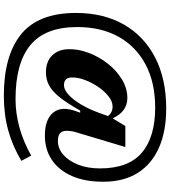

<svg xmlns="http://www.w3.org/2000/svg" viewBox="37 -796 886 1001"><g transform="rotate(90 480.5 -296.0)"><path d="M687.5 -86.5Q622 -86.5 585.8 -112.8Q549.5 -139 548 -186Q547.5 -211.5 559 -245L568 -270.5H557Q518 -201.5 486.8 -162.8Q455.5 -124 425 -108Q394.5 -92 358 -92Q301.5 -92 270 -124Q238.5 -156 237 -208Q235.5 -260.5 256 -314.8Q276.5 -369 312.5 -414.8Q348.5 -460.5 395 -488.5Q441.5 -516.5 491.5 -516.5Q562 -516.5 597.5 -440L637.5 -506H747L672.5 -257Q666.5 -239 664.5 -225.2Q662.5 -211.5 662.5 -200Q663 -175 676 -164.8Q689 -154.5 716 -154.5Q755 -154.5 787.2 -182.5Q819.5 -210.5 839 -260Q858.5 -309.5 858.5 -374Q858.5 -522 776.8 -591.8Q695 -661.5 541.5 -661.5Q411 -661.5 316.8 -611.5Q222.5 -561.5 172 -470.5Q121.5 -379.5 121.5 -255.5Q121.5 -88.5 215.5 -11Q309.5 66.5 497 66.5Q645.5 66.5 792 -15L819 36Q743 81.5 660.5 104.5Q578 127.5 479 127.5Q270.5 127.5 159.2 37.5Q48 -52.5 48 -249Q48 -392 108 -497.5Q168 -603 279.8 -661Q391.5 -719 546 -719Q664.5 -719 750 -681.5Q835.5 -644 881.8 -570.8Q928 -497.5 928 -390.5Q928 -295 898 -227Q868 -159 814 -122.8Q760 -86.5 687.5 -86.5ZM384.5 -226.5Q385 -186 425 -186Q448 -186 474.2 -209.8Q500.5 -233.5 525 -274.8Q549.5 -316 568.5 -368L585.5 -415.5Q567.5 -439.5 536 -439.5Q509.5 -439.5 482.5 -418.2Q455.5 -397 433 -363.8Q410.5 -330.5 397 -294Q383.5 -257.5 384.5 -226.5Z"/></g></svg>

Font: Newsreader Caption SemiBold
Style: Regular
Weight: 600
Designer: Hugues Gentile
Foundry: Production Type
Version: Version 1.001